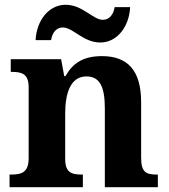

<svg xmlns="http://www.w3.org/2000/svg" viewBox="-20 -784 707 804"><path d="M400 -606C471 -606 521 -673 525 -754H460C456 -727 440 -701 411 -701C369 -701 326 -764 255 -764C183 -764 133 -697 129 -616H194C198 -643 213 -669 243 -669C286 -669 328 -606 400 -606ZM20 0H327V-53H323C279 -53 253 -62 253 -118V-309C253 -391 274 -464 342 -464C401 -464 419 -415 419 -329V0H641V-53H637C592 -53 571 -62 571 -124V-356C571 -491 513 -549 407 -549C329 -549 285 -520 254 -465H249L236 -536H25V-483H29C73 -483 100 -474 100 -418V-122C100 -62 71 -53 26 -53H20Z"/></svg>

Font: Noto Serif Malayalam
Style: Bold
Weight: 700
Designer: Indian type Foundry, Jelle Bosma, Monotype Design Team
Foundry: Monotype Imaging Inc.
Version: Version 2.104